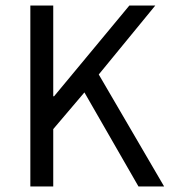

<svg xmlns="http://www.w3.org/2000/svg" viewBox="-20 -676 619 696"><path d="M90 0V-656H173V-327H176L449 -656H543L338 -406L575 0H482L286 -341L173 -208V0Z"/></svg>

Font: TypoPRO Source Sans Pro
Style: Regular
Weight: 400
Designer: Paul D. Hunt
Foundry: Adobe Systems Incorporated
Version: Version 2.020;PS 2.000;hotconv 1.0.86;makeotf.lib2.5.63406